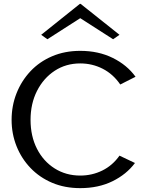

<svg xmlns="http://www.w3.org/2000/svg" viewBox="-20 -968 754 993"><path d="M395 5Q315 5 250 -22.5Q185 -50 138 -99Q91 -148 65.5 -212Q40 -276 40 -348Q40 -421 65.5 -485.5Q91 -550 137.5 -599.5Q184 -649 249.5 -677Q315 -705 395 -705Q489 -705 563 -668.5Q637 -632 681 -571L602 -531Q565 -585 511 -612.5Q457 -640 395 -640Q321 -640 263 -602Q205 -564 171.5 -498Q138 -432 138 -348Q138 -264 171 -199Q204 -134 262.5 -97Q321 -60 395 -60Q456 -60 509 -86Q562 -112 598 -163L678 -125Q634 -66 561.5 -30.5Q489 5 395 5ZM225 -765 193 -788 393 -948H397L598 -788L565 -765L395 -874Z"/></svg>

Font: Panamera Medium
Style: Regular
Weight: 500
Designer: Bastien Sozeau
Foundry: NBR — Bastien Sozeau
Version: Version 3.002; ttfautohint (v1.8.4.7-5d5b);gftools[0.9.33]